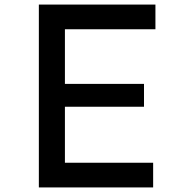

<svg xmlns="http://www.w3.org/2000/svg" viewBox="-20 -820 790 840"><path d="M150 -800H660V-692H264V-453H610V-353H264V-108H650V0H150Z"/></svg>

Font: Martian Mono sWd Rg
Style: Regular
Weight: 400
Width: 6
Monospace: yes
Designer: Roman Shamin
Foundry: Evil Martians
Version: Version 1.000